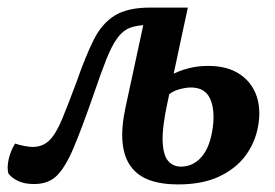

<svg xmlns="http://www.w3.org/2000/svg" viewBox="-34 -478 727 507"><path d="M436 9Q392 9 360.5 -2.5Q329 -14 311 -39Q293 -64 289.5 -103Q286 -142 298 -197L347 -424L358 -412Q328 -412 309 -404.5Q290 -397 275.5 -377Q261 -357 246.5 -320.5Q232 -284 212 -225Q182 -139 160.5 -88Q139 -37 116.5 -14.5Q94 8 56 8Q31 8 14 0Q-3 -8 -12 -20Q-16 -36 -11 -58Q-6 -80 6 -99Q17 -95 30.5 -92.5Q44 -90 52 -90Q79 -90 96.5 -107.5Q114 -125 130 -163.5Q146 -202 169 -264Q192 -330 213.5 -373Q235 -416 269 -437Q303 -458 363 -458H462L408 -206Q394 -141 395.5 -104.5Q397 -68 410 -53Q423 -38 444 -38Q476 -38 498.5 -64Q521 -90 528 -142Q534 -189 520.5 -218Q507 -247 470 -247Q456 -247 437 -241.5Q418 -236 406 -223L416 -279Q438 -291 463 -297.5Q488 -304 516 -304Q566 -304 598.5 -282.5Q631 -261 643.5 -224.5Q656 -188 647 -142Q639 -100 613.5 -66Q588 -32 544 -11.5Q500 9 436 9Z"/></svg>

Font: Vollkorn Medium
Style: Italic
Weight: 500
Italic angle: -11°
Designer: Friedrich Althausen
Foundry: Friedrich Althausen
Version: Version 5.000